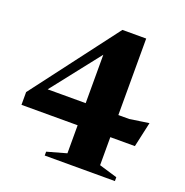

<svg xmlns="http://www.w3.org/2000/svg" viewBox="-124 -801 880 914"><g transform="rotate(20 316.0 -344.0)"><path d="M463 -688.5V-47L555 -19.5V0H199.5V-19.5L297.5 -47V-588.5L351 -614.5L77 -265.5L73.5 -301H518L615.5 -315.5L587.5 -189H13V-253.5L342.5 -688.5Z"/></g></svg>

Font: Newsreader 36pt
Style: Bold
Weight: 700
Designer: Hugues Gentile
Foundry: Production Type
Version: Version 1.003